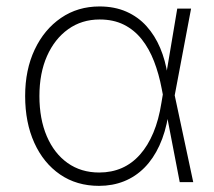

<svg xmlns="http://www.w3.org/2000/svg" viewBox="-20 -573 673 604"><path d="M291.5 11.7Q221.2 11.7 168.9 -24.2Q116.7 -60.1 87.9 -123.8Q59.1 -187.5 59.1 -271Q59.1 -353.5 89.1 -417Q119.1 -480.5 171.9 -516.6Q224.6 -552.7 293 -552.7Q340.3 -552.7 377.4 -536.4Q414.6 -520 440.9 -490.7Q467.3 -461.4 483.9 -422.1Q500.5 -382.8 507.3 -336.9H522L529.3 -274.4L587.9 0H545.4L488.8 -293.5Q480 -340.3 464.6 -380.1Q449.2 -419.9 425.8 -449.5Q402.3 -479 369.6 -495.4Q336.9 -511.7 293.5 -511.7Q237.3 -511.7 194.6 -481.2Q151.9 -450.7 127.9 -396.7Q104 -342.8 104 -271Q104 -198.7 127.2 -144.5Q150.4 -90.3 192.6 -60.3Q234.9 -30.3 292 -30.3Q331.1 -30.3 363.3 -44.4Q395.5 -58.6 420.4 -86.7Q445.3 -114.7 462.4 -155.5Q479.5 -196.3 487.8 -249.5L537.6 -545.9H581.1L529.3 -271.5L522.5 -210H509.3Q500.5 -156.2 481.4 -115Q462.4 -73.7 434.3 -45.4Q406.2 -17.1 370.1 -2.7Q334 11.7 291.5 11.7Z"/></svg>

Font: Inter ExtraLight
Style: Regular
Weight: 250
Designer: Rasmus Andersson
Foundry: rsms
Version: Version 4.001;git-66647c0bb